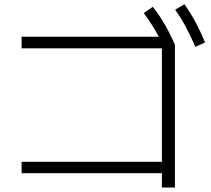

<svg xmlns="http://www.w3.org/2000/svg" viewBox="-20 -838 978 889"><path d="M729.5 -36.1H80.1V-88.9H729.5V-614.3H80.1V-668H715.3Q685.1 -725.1 645.5 -777.3L687.5 -806.6Q717.8 -768.1 741.9 -726.3Q766.1 -684.6 790 -631.8V30.3H729.5ZM791 -793 834 -818.4Q862.8 -777.3 885.3 -735.4Q907.7 -693.4 929.7 -641.6L884.8 -621.1Q860.4 -675.8 838.6 -716.3Q816.9 -756.8 791 -793Z"/></svg>

Font: Pretendard Light
Style: Regular
Weight: 300
Designer: Base glyphs from Inter by Rasmus Andersson; Hangeul glyphs from Noto Sans CJK(Source Han Sans) by Jang Soo-young and Kan
Foundry: Kil Hyung-jin
Version: Version 1.309